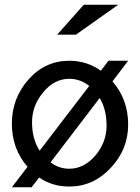

<svg xmlns="http://www.w3.org/2000/svg" viewBox="-20 -771 590 809"><path d="M162 -382Q209 -439 272 -439Q318 -439 356 -409L147 -136Q115 -185 115 -256Q115 -326 162 -382ZM113 18 145 -23Q200 15 272 15Q373 15 446 -63Q520 -141 520 -246Q520 -352 454 -428L520 -515H437L405 -473Q346 -515 272 -515Q170 -515 100 -436Q30 -357 30 -250Q30 -144 96 -68L30 18ZM400 -358Q429 -310 429 -241Q429 -172 382 -116Q334 -60 272 -60Q228 -60 193 -87ZM221 -625H300L478 -751H333Z"/></svg>

Font: Sawarabi Gothic
Style: Regular
Weight: 400
Designer: mshio (mshio@users.sourceforge.jp)
Version: Version 20141215